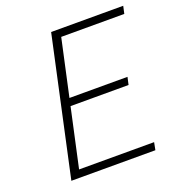

<svg xmlns="http://www.w3.org/2000/svg" viewBox="-121 -760 803 861"><g transform="rotate(-20 280.5 -329.0)"><path d="M475 0H74L217 -658H561L553 -622H252L124 -36H482ZM158 -316 166 -352H470L462 -316Z"/></g></svg>

Font: Ysabeau Office ExtraLight
Style: Italic
Weight: 250
Italic angle: -12°
Designer: Christian Thalmann (Catharsis Fonts)
Version: Version 2.001;gftools[0.9.30]; featfreeze: tnum,lnum,ss02